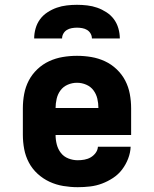

<svg xmlns="http://www.w3.org/2000/svg" viewBox="-20 -770 640 798"><path d="M303 8Q273 8 243 3Q213 -2 186 -14.5Q159 -27 136.5 -47.5Q114 -68 100 -94.5Q86 -121 80.5 -150.5Q75 -180 75 -210V-320Q75 -350 80.5 -379.5Q86 -409 99.5 -435Q113 -461 135 -482Q157 -503 184 -515.5Q211 -528 240.5 -533Q270 -538 300 -538Q330 -538 359.5 -533Q389 -528 416 -515.5Q443 -503 465 -482Q487 -461 500.5 -435Q514 -409 519.5 -379.5Q525 -350 525 -320V-209H211Q211 -189 216 -169.5Q221 -150 233 -134.5Q245 -119 264 -111.5Q283 -104 303 -104Q317 -104 331 -106.5Q345 -109 357 -116Q369 -123 377.5 -134.5Q386 -146 387 -160H523Q522 -135 512.5 -110.5Q503 -86 487.5 -65.5Q472 -45 450 -30.5Q428 -16 404 -7Q380 2 354.5 5Q329 8 303 8ZM211 -321H389Q389 -341 384.5 -360Q380 -379 368.5 -394.5Q357 -410 338.5 -418Q320 -426 300 -426Q280 -426 261.5 -418Q243 -410 231.5 -394.5Q220 -379 215.5 -359.5Q211 -340 211 -321ZM122 -610Q122 -631 128 -652Q134 -673 146.5 -690Q159 -707 177.5 -719Q196 -731 216 -738Q236 -745 257.5 -747.5Q279 -750 300 -750Q321 -750 342.5 -747.5Q364 -745 384 -738Q404 -731 422.5 -719Q441 -707 453.5 -690Q466 -673 472 -652Q478 -631 478 -610H362Q362 -621 356.5 -630.5Q351 -640 342 -645.5Q333 -651 322 -653Q311 -655 300 -655Q289 -655 278 -653Q267 -651 258 -645.5Q249 -640 243.5 -630.5Q238 -621 238 -610Z"/></svg>

Font: Iosevka Curly Slab HvEx
Style: Regular
Weight: 900
Width: 7
Monospace: yes
Designer: Belleve Invis
Foundry: Belleve Invis
Version: Version 11.1.0; ttfautohint (v1.8.3)